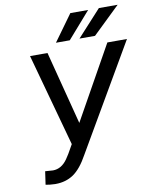

<svg xmlns="http://www.w3.org/2000/svg" viewBox="-98 -980 852 1064"><g transform="rotate(-10 328.0 -448.0)"><path d="M397.5 -758.8H484.9L638.2 -906.7H532.7ZM265.1 -758.8H342.8L472.2 -906.7H372.1ZM209 -710.9H110.8L253.9 -190.4L225.6 -140.6L208 -113.3C185.5 -81.1 158.2 -64.9 126 -64.9L82.5 -67.9L71.8 6.3C86.9 9.3 104.5 11.2 124 11.7C125.5 11.7 126.5 11.7 127.9 11.7C166 11.7 199.2 2 228 -17.1C256.8 -36.6 284.7 -70.3 311 -118.2L656.2 -710.9H545.9L315.4 -298.8Z"/></g></svg>

Font: Roboto
Style: Italic
Weight: 400
Italic angle: -12°
Designer: Google
Version: Version 2.137; 2017